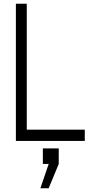

<svg xmlns="http://www.w3.org/2000/svg" viewBox="-20 -753 510 1026"><path d="M123 -732.9V-60.1H433.1V0H64.9V-732.9ZM195.8 252.9 240.2 123H209V40H293.9V123L240.2 252.9Z"/></svg>

Font: Kreadon Light
Style: Regular
Weight: 300
Designer: kohakuno
Foundry: StudioGnu
Version: Version 1.000;Glyphs 3.1.2 (3151)